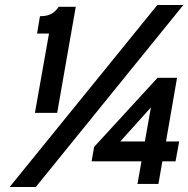

<svg xmlns="http://www.w3.org/2000/svg" viewBox="-20 -732 750 764"><path d="M119 -283 175 -598.5H127.5L139 -667.5Q169 -667.5 186 -677.8Q203 -688 213.5 -705H281.5L207.5 -283ZM18.5 12 606 -712H709.5L122.5 12ZM527 0 543 -90H344.5L354.5 -147.5L607 -422.5H684.5L640.5 -169H693L678.5 -90H626L610.5 0ZM458.5 -169H556.5L580.5 -304.5Z"/></svg>

Font: Overpass SemiBold
Style: Italic
Weight: 600
Italic angle: -10°
Designer: Delve Withrington, Dave Bailey, Thomas Jockin
Foundry: Delve Fonts LLC
Version: Version 4.000